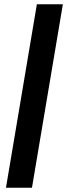

<svg xmlns="http://www.w3.org/2000/svg" viewBox="-20 -700 317 901"><path d="M153 -680H275L130 181H8Z"/></svg>

Font: Grenze Black
Style: Italic
Weight: 900
Italic angle: -10°
Designer: Renata Polastri
Foundry: Omnibus-Type
Version: Version 1.002; ttfautohint (v1.8)